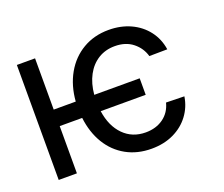

<svg xmlns="http://www.w3.org/2000/svg" viewBox="-96 -679 970 832"><g transform="rotate(-20 389.0 -263.0)"><path d="M528.3 -217.8H320.8Q331.1 -146.5 371.6 -105.5Q412.1 -64.5 473.6 -64.5Q521.5 -64.5 555.2 -88.9Q588.9 -113.3 599.6 -156.2L683.6 -154.3Q676.3 -106.9 648.4 -69.6Q620.6 -32.2 575.7 -10.7Q530.8 10.7 473.6 10.7Q408.2 10.7 357.2 -17.6Q306.2 -45.9 274.9 -97.4Q243.7 -148.9 235.4 -217.8H131.8V0H47.9V-530.3H131.8V-293.9H233.4Q238.8 -365.2 270 -420.4Q301.3 -475.6 353.5 -506.3Q405.8 -537.1 472.7 -537.1Q528.3 -537.1 573.5 -516.4Q618.7 -495.6 647.5 -458Q676.3 -420.4 683.6 -371.1L600.6 -370.1Q589.4 -409.7 556.6 -435.8Q523.9 -461.9 473.6 -461.9Q430.7 -461.9 397.2 -441.2Q363.8 -420.4 343.5 -382.6Q323.2 -344.7 318.8 -293.9H528.3Z"/></g></svg>

Font: Pretendard Std
Style: Regular
Weight: 400
Designer: Base glyphs from Inter by Rasmus Andersson; Hangeul glyphs from Noto Sans CJK(Source Han Sans) by Jang Soo-young and Kan
Foundry: Kil Hyung-jin
Version: Version 1.309